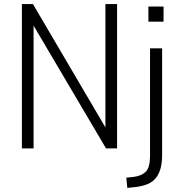

<svg xmlns="http://www.w3.org/2000/svg" viewBox="-20 -725 883 938"><path d="M87 0V-705H141L510 -77H495V-705H552V0H498L128 -627H144V0ZM705 -619V-693H779V-619ZM602 193 597 143 635 139Q671 134 692 114Q713 94 713 35V-489H772V33Q772 70 764.5 97.5Q757 125 741.5 144.5Q726 164 700.5 174.5Q675 185 640 189Z"/></svg>

Font: Nunito Sans 10pt Condensed Light
Style: Regular
Weight: 300
Width: 3
Designer: Vernon Adams
Foundry: Vernon Adams
Version: Version 3.101;gftools[0.9.27]